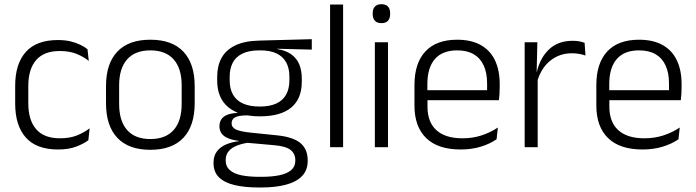

<svg xmlns="http://www.w3.org/2000/svg" viewBox="-20 -684 3232 892"><path d="M249.5 10.5Q149.5 10.5 100 -45Q50.5 -100.5 50.5 -203V-285Q50.5 -387.5 100 -442.8Q149.5 -498 249.5 -498Q282 -498 307.8 -491.8Q333.5 -485.5 353.5 -475.8Q373.5 -466 386.5 -455.5L392.5 -401Q369 -420 336.2 -433.5Q303.5 -447 257.5 -447Q184.5 -447 148 -405Q111.5 -363 111.5 -284V-204.5Q111.5 -126 148 -83.8Q184.5 -41.5 258 -41.5Q305 -41.5 338.5 -55.2Q372 -69 396.5 -88L390.5 -32.5Q369.5 -16.5 334.5 -3Q299.5 10.5 249.5 10.5Z M678.5 12Q577.5 12 525 -43.8Q472.5 -99.5 472.5 -204.5V-284Q472.5 -388.5 525 -444Q577.5 -499.5 678.5 -499.5Q779.5 -499.5 832 -444Q884.5 -388.5 884.5 -284V-204.5Q884.5 -99.5 832 -43.8Q779.5 12 678.5 12ZM678.5 -38Q749.5 -38 786.8 -80Q824 -122 824 -201V-287.5Q824 -366 786.8 -408Q749.5 -450 678.5 -450Q607.5 -450 570.5 -408Q533.5 -366 533.5 -287.5V-201Q533.5 -122 570.5 -80Q607.5 -38 678.5 -38Z M1187.5 -143.5Q1091.5 -143.5 1040.2 -186.2Q989 -229 989 -310V-327Q989 -377 1008.8 -414Q1028.5 -451 1072 -472.5Q1115.5 -494 1186 -495.5L1428.5 -502V-453.5L1268.5 -457.5V-456Q1309 -449.5 1334 -431Q1359 -412.5 1370.5 -384.5Q1382 -356.5 1382 -320.5V-303.5Q1382 -225 1332.8 -184.2Q1283.5 -143.5 1187.5 -143.5ZM1184.5 137.5H1195Q1243 137.5 1278 130.2Q1313 123 1332.5 106.5Q1352 90 1352 62.5V61Q1352 29.5 1329.5 12.2Q1307 -5 1253 -9.5L1118 -21.5L1139 -22Q1106.5 -17.5 1081.8 -8Q1057 1.5 1042.8 18Q1028.5 34.5 1028.5 59.5V60.5Q1028.5 89.5 1048 106.5Q1067.5 123.5 1102.5 130.5Q1137.5 137.5 1184.5 137.5ZM1181 187Q1117.5 187 1070.5 176Q1023.5 165 997.8 140.2Q972 115.5 972 73.5V71.5Q972 40 987.8 19.2Q1003.5 -1.5 1030.5 -13Q1057.5 -24.5 1089.5 -28L1089 -29.5Q1042.5 -35.5 1021 -52.2Q999.5 -69 999.5 -97V-97.5Q999.5 -116 1008.2 -129.5Q1017 -143 1035.5 -150.5Q1054 -158 1083.5 -159.5V-168.5L1164 -147L1126 -148Q1086.5 -147.5 1071.2 -138.2Q1056 -129 1056 -111.5V-111Q1056 -92 1076.5 -82.2Q1097 -72.5 1147.5 -67.5L1265 -55.5Q1341 -48 1375.2 -19.8Q1409.5 8.5 1409.5 61V63Q1409.5 107 1383 134.2Q1356.5 161.5 1308 174.2Q1259.5 187 1194 187ZM1187 -189Q1232.5 -189 1263 -202.8Q1293.5 -216.5 1309 -244Q1324.5 -271.5 1324.5 -311V-328.5Q1324.5 -367.5 1309.2 -394.8Q1294 -422 1264.2 -436Q1234.5 -450 1189.5 -450H1186Q1136.5 -450 1105.8 -434.8Q1075 -419.5 1061 -392Q1047 -364.5 1047 -328V-311.5Q1047 -271.5 1062.5 -244.2Q1078 -217 1109 -203Q1140 -189 1187 -189Z M1513.5 0V-663H1574V0Z M1721.5 0V-487.5H1782.5V0ZM1752 -576.5Q1732 -576.5 1721.8 -587.5Q1711.5 -598.5 1711.5 -619V-622.5Q1711.5 -642.5 1721.8 -653.5Q1732 -664.5 1752 -664.5Q1772.5 -664.5 1782.5 -653.5Q1792.5 -642.5 1792.5 -622.5V-619Q1792.5 -598.5 1782.5 -587.5Q1772.5 -576.5 1752 -576.5Z M2120 10.5Q2014.5 10.5 1960 -42.5Q1905.5 -95.5 1905.5 -193.5V-288.5Q1905.5 -390.5 1956.2 -445Q2007 -499.5 2104 -499.5Q2169 -499.5 2213 -475Q2257 -450.5 2279.2 -404.5Q2301.5 -358.5 2301.5 -294V-276.5Q2301.5 -262 2300.5 -247.5Q2299.5 -233 2298 -218.5H2242Q2243 -240.5 2243 -260.2Q2243 -280 2243 -296.5Q2243 -345.5 2227.2 -379.8Q2211.5 -414 2180.8 -432Q2150 -450 2104 -450Q2035.5 -450 2000.5 -409.8Q1965.5 -369.5 1965.5 -293.5V-246L1966 -238V-187.5Q1966 -154 1975.8 -127Q1985.5 -100 2005.8 -80.8Q2026 -61.5 2056.8 -51.5Q2087.5 -41.5 2128.5 -41.5Q2176 -41.5 2216.8 -54.8Q2257.5 -68 2293 -91.5L2287 -37Q2256 -15.5 2213.5 -2.5Q2171 10.5 2120 10.5ZM1937 -218.5V-265H2284.5V-218.5Z M2474.5 -301.5 2459 -348 2474 -350Q2490 -417 2532 -455.8Q2574 -494.5 2640.5 -494.5Q2658 -494.5 2672 -491.8Q2686 -489 2696 -485L2700 -426Q2687.5 -430.5 2671.5 -433.5Q2655.5 -436.5 2636.5 -436.5Q2579.5 -436.5 2536.5 -402.2Q2493.5 -368 2474.5 -301.5ZM2417.5 0V-487.5H2476.5L2473 -341L2478 -336V0Z M2965 10.5Q2859.5 10.5 2805 -42.5Q2750.5 -95.5 2750.5 -193.5V-288.5Q2750.5 -390.5 2801.2 -445Q2852 -499.5 2949 -499.5Q3014 -499.5 3058 -475Q3102 -450.5 3124.2 -404.5Q3146.5 -358.5 3146.5 -294V-276.5Q3146.5 -262 3145.5 -247.5Q3144.5 -233 3143 -218.5H3087Q3088 -240.5 3088 -260.2Q3088 -280 3088 -296.5Q3088 -345.5 3072.2 -379.8Q3056.5 -414 3025.8 -432Q2995 -450 2949 -450Q2880.5 -450 2845.5 -409.8Q2810.5 -369.5 2810.5 -293.5V-246L2811 -238V-187.5Q2811 -154 2820.8 -127Q2830.5 -100 2850.8 -80.8Q2871 -61.5 2901.8 -51.5Q2932.5 -41.5 2973.5 -41.5Q3021 -41.5 3061.8 -54.8Q3102.5 -68 3138 -91.5L3132 -37Q3101 -15.5 3058.5 -2.5Q3016 10.5 2965 10.5ZM2782 -218.5V-265H3129.5V-218.5Z"/></svg>

Font: Anek Tamil Light
Style: Regular
Weight: 300
Designer: Aadarsh Rajan (Tamil), Yesha Goshar (Latin)
Foundry: Ek Type
Version: Version 1.003